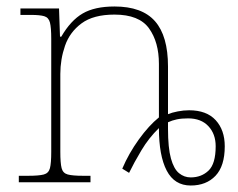

<svg xmlns="http://www.w3.org/2000/svg" viewBox="-20 -562 733 592"><path d="M357 -42Q377 -89 408 -132Q439 -175 470 -200V-365Q470 -432 439.5 -474.5Q409 -517 333 -517Q268 -517 231.5 -490Q195 -463 180.5 -421Q166 -379 166 -334V-94Q166 -59 170 -43.5Q174 -28 189 -24Q204 -20 236 -20H259V0H38V-20H67Q100 -20 115 -24Q130 -28 134 -43.5Q138 -59 138 -94V-442Q138 -477 134 -492.5Q130 -508 116.5 -512Q103 -516 76 -516H43V-536H162L165 -449H169Q198 -499 235 -520.5Q272 -542 333 -542Q418 -542 458 -496.5Q498 -451 498 -357V-210Q510 -215 528 -218.5Q546 -222 563 -222Q617 -222 645 -191.5Q673 -161 673 -111Q673 -50 644.5 -20Q616 10 568 10Q518 10 494 -36Q470 -82 470 -167Q439 -137 416 -98.5Q393 -60 378 -29ZM568 -15Q601 -15 623 -36Q645 -57 645 -111Q645 -149 622.5 -173Q600 -197 560 -197Q540 -197 525.5 -194Q511 -191 498 -185V-165Q498 -106 507 -73.5Q516 -41 532 -28Q548 -15 568 -15Z"/></svg>

Font: Noto Serif Thin
Style: Regular
Weight: 100
Designer: Monotype Design Team
Foundry: Monotype Imaging Inc.
Version: Version 2.015